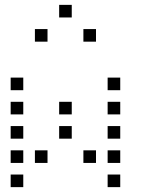

<svg xmlns="http://www.w3.org/2000/svg" viewBox="-20 -796 640 792"><path d="M225 -776Q224 -776 224 -776Q224 -776 224 -775V-725Q224 -724 224 -724Q224 -724 225 -724H275Q276 -724 276 -724Q276 -724 276 -725V-775Q276 -776 276 -776Q276 -776 275 -776ZM125 -676Q124 -676 124 -676Q124 -676 124 -675V-625Q124 -624 124 -624Q124 -624 125 -624H175Q176 -624 176 -624Q176 -624 176 -625V-675Q176 -676 176 -676Q176 -676 175 -676ZM325 -676Q324 -676 324 -676Q324 -676 324 -675V-625Q324 -624 324 -624Q324 -624 325 -624H375Q376 -624 376 -624Q376 -624 376 -625V-675Q376 -676 376 -676Q376 -676 375 -676ZM25 -476Q24 -476 24 -476Q24 -476 24 -475V-425Q24 -424 24 -424Q24 -424 25 -424H75Q76 -424 76 -424Q76 -424 76 -425V-475Q76 -476 76 -476Q76 -476 75 -476ZM425 -476Q424 -476 424 -476Q424 -476 424 -475V-425Q424 -424 424 -424Q424 -424 425 -424H475Q476 -424 476 -424Q476 -424 476 -425V-475Q476 -476 476 -476Q476 -476 475 -476ZM25 -376Q24 -376 24 -376Q24 -376 24 -375V-325Q24 -324 24 -324Q24 -324 25 -324H75Q76 -324 76 -324Q76 -324 76 -325V-375Q76 -376 76 -376Q76 -376 75 -376ZM225 -376Q224 -376 224 -376Q224 -376 224 -375V-325Q224 -324 224 -324Q224 -324 225 -324H275Q276 -324 276 -324Q276 -324 276 -325V-375Q276 -376 276 -376Q276 -376 275 -376ZM425 -376Q424 -376 424 -376Q424 -376 424 -375V-325Q424 -324 424 -324Q424 -324 425 -324H475Q476 -324 476 -324Q476 -324 476 -325V-375Q476 -376 476 -376Q476 -376 475 -376ZM25 -276Q24 -276 24 -276Q24 -276 24 -275V-225Q24 -224 24 -224Q24 -224 25 -224H75Q76 -224 76 -224Q76 -224 76 -225V-275Q76 -276 76 -276Q76 -276 75 -276ZM225 -276Q224 -276 224 -276Q224 -276 224 -275V-225Q224 -224 224 -224Q224 -224 225 -224H275Q276 -224 276 -224Q276 -224 276 -225V-275Q276 -276 276 -276Q276 -276 275 -276ZM425 -276Q424 -276 424 -276Q424 -276 424 -275V-225Q424 -224 424 -224Q424 -224 425 -224H475Q476 -224 476 -224Q476 -224 476 -225V-275Q476 -276 476 -276Q476 -276 475 -276ZM25 -176Q24 -176 24 -176Q24 -176 24 -175V-125Q24 -124 24 -124Q24 -124 25 -124H75Q76 -124 76 -124Q76 -124 76 -125V-175Q76 -176 76 -176Q76 -176 75 -176ZM125 -176Q124 -176 124 -176Q124 -176 124 -175V-125Q124 -124 124 -124Q124 -124 125 -124H175Q176 -124 176 -124Q176 -124 176 -125V-175Q176 -176 176 -176Q176 -176 175 -176ZM325 -176Q324 -176 324 -176Q324 -176 324 -175V-125Q324 -124 324 -124Q324 -124 325 -124H375Q376 -124 376 -124Q376 -124 376 -125V-175Q376 -176 376 -176Q376 -176 375 -176ZM425 -176Q424 -176 424 -176Q424 -176 424 -175V-125Q424 -124 424 -124Q424 -124 425 -124H475Q476 -124 476 -124Q476 -124 476 -125V-175Q476 -176 476 -176Q476 -176 475 -176ZM25 -76Q24 -76 24 -76Q24 -76 24 -75V-25Q24 -24 24 -24Q24 -24 25 -24H75Q76 -24 76 -24Q76 -24 76 -25V-75Q76 -76 76 -76Q76 -76 75 -76ZM425 -76Q424 -76 424 -76Q424 -76 424 -75V-25Q424 -24 424 -24Q424 -24 425 -24H475Q476 -24 476 -24Q476 -24 476 -25V-75Q476 -76 476 -76Q476 -76 475 -76Z"/></svg>

Font: Doto
Style: Regular
Weight: 400
Monospace: yes
Version: Version 1.000